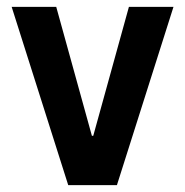

<svg xmlns="http://www.w3.org/2000/svg" viewBox="-20 -540 540 560"><path d="M179 0 14 -520H144L248 -144H252L356 -520H486L321 0Z"/></svg>

Font: M PLUS Code Latin SemiBold
Style: Regular
Weight: 600
Designer: Coji Morishita
Foundry: UNDERFOREST DESIGN
Version: Version 1.002; ttfautohint (v1.8.3)